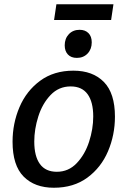

<svg xmlns="http://www.w3.org/2000/svg" viewBox="-20 -872 598 902"><path d="M520 -324Q520 -238 487.5 -161.5Q455 -85 390.5 -37.5Q326 10 233 10Q143 10 91 -42.5Q39 -95 39 -206Q39 -292 71.5 -368.5Q104 -445 168.5 -492.5Q233 -540 325 -540Q416 -540 468 -487Q520 -434 520 -324ZM141 -207Q141 -138 167.5 -101.5Q194 -65 247 -65Q302 -65 340.5 -105.5Q379 -146 398.5 -206Q418 -266 418 -325Q418 -393 391.5 -429.5Q365 -466 312 -466Q256 -466 217.5 -425.5Q179 -385 160 -325Q141 -265 141 -207ZM245 -852H513L502 -778H234ZM284 -659Q284 -691 303.5 -711.5Q323 -732 354 -732Q380 -732 395.5 -716.5Q411 -701 411 -673Q411 -641 391.5 -620.5Q372 -600 341 -600Q314 -600 299 -616Q284 -632 284 -659Z"/></svg>

Font: Bitter Pro Medium
Style: Italic
Weight: 500
Italic angle: -9°
Designer: Sol Matas, and Bitter project Authors
Foundry: Sol Matas
Version: Version 1.010